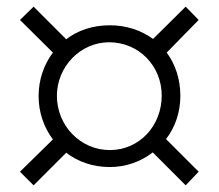

<svg xmlns="http://www.w3.org/2000/svg" viewBox="-20 -557 657 577"><path d="M310 -55C358 -55 403 -71 439 -99L538 0L577 -41L479 -139C506 -174 522 -219 522 -269C522 -319 507 -364 481 -399L577 -497L538 -537L440 -440C404 -466 360 -481 310 -481C259 -481 214 -466 179 -439L81 -537L40 -497L139 -399C112 -363 96 -318 96 -268C96 -219 112 -174 139 -138L40 -41L81 0L179 -98C214 -71 259 -55 310 -55ZM310 -106C222 -106 151 -179 151 -269C151 -357 222 -430 308 -430C397 -430 466 -359 466 -270C466 -178 398 -106 310 -106Z"/></svg>

Font: STIX Two Text
Style: Regular
Weight: 400
Designer: Ross Mills, John Hudson & Paul Hanslow, Tiro Typeworks Ltd; with prior portions MicroPress Inc., and Coen Hoffman.
Foundry: Tiro Typeworks Ltd
Version: Version 2.13 b171